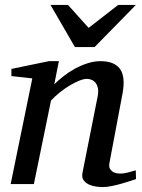

<svg xmlns="http://www.w3.org/2000/svg" viewBox="-20 -740 570 772"><path d="M526.9 -20Q520.5 -17.6 504.6 -12.5Q488.8 -7.3 469.2 -1.7Q449.7 3.9 429.2 8.1Q408.7 12.2 393.1 12.2Q384.3 12.2 368.9 10.5Q353.5 8.8 339.4 2.7Q325.2 -3.4 316.4 -15.1Q307.6 -26.9 312 -46.9L373 -354Q376.5 -374 373.3 -387.2Q370.1 -400.4 363 -408.4Q356 -416.5 346.7 -419.7Q337.4 -422.9 329.1 -422.9Q316.9 -422.9 299.1 -415.8Q281.2 -408.7 261.5 -397Q241.7 -385.3 221.7 -369.4Q201.7 -353.5 185.1 -335.9L116.2 0H22.9L109.9 -424.8L25.9 -434.1V-462.9L176.8 -494.1H216.8L198.2 -400.9Q214.8 -417.5 236.3 -434.3Q257.8 -451.2 282.2 -464.4Q306.6 -477.5 332.8 -485.8Q358.9 -494.1 383.8 -494.1Q438.5 -494.1 461.7 -463.9Q484.9 -433.6 473.1 -366.2L419.9 -84Q417.5 -69.8 422.1 -61.5Q426.8 -53.2 434.3 -48.8Q441.9 -44.4 450.2 -43.2Q458.5 -42 462.9 -42Q476.6 -42 492.7 -45.9Q508.8 -49.8 525.9 -55.2ZM360.4 -550.8H281.2L183.1 -720.2H253.4L336.4 -627.9L455.1 -720.2H526.4Z"/></svg>

Font: Charis SIL
Style: Italic
Weight: 400
Italic angle: -11°
Foundry: SIL International
Version: Version 4.112